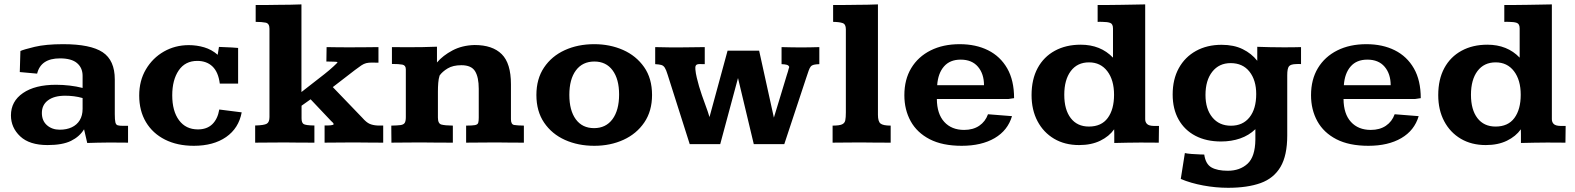

<svg xmlns="http://www.w3.org/2000/svg" viewBox="-20 -662 7311 891"><path d="M200.7 11.2Q116.7 11.2 73.7 -29.3Q30.8 -69.8 30.8 -126.5Q30.8 -191.9 86.7 -230.2Q142.6 -268.6 239.7 -268.6Q271.5 -268.6 303.2 -264.9Q335 -261.2 363.3 -253.9V-310.1Q363.3 -347.2 337.6 -369.1Q312 -391.1 258.3 -391.1Q169.4 -391.1 152.3 -320.3L71.8 -327.6L74.7 -425.3Q88.9 -432.1 140.6 -444.6Q192.4 -457 272.9 -457Q399.9 -457 456.3 -419.7Q512.7 -382.3 512.7 -293.5V-132.8Q512.7 -106 515.4 -94.5Q518.1 -83 526.1 -80.6Q534.2 -78.1 550.8 -78.1H574.2V0Q569.3 0 549.1 -0.2Q528.8 -0.5 507.3 -0.5Q485.8 -0.5 478 -0.5Q450.7 0 431.4 0.2Q412.1 0.5 384.8 1.5L370.1 -62Q349.1 -27.8 309.6 -8.3Q270 11.2 200.7 11.2ZM257.3 -60.1Q289.1 -60.1 313 -71.3Q336.9 -82.5 350.1 -104.2Q363.3 -126 363.3 -156.7V-207Q342.8 -212.9 322.8 -215.3Q302.7 -217.8 282.2 -217.8Q231.4 -217.8 202.9 -196.5Q174.3 -175.3 174.3 -137.7Q174.3 -101.6 198 -80.8Q221.7 -60.1 257.3 -60.1Z M879.4 14.6Q802.7 14.6 745.6 -14.2Q688.5 -43 657.2 -95.5Q626 -147.9 626 -218.8Q626 -287.6 657.2 -340.3Q688.5 -393.1 740.7 -422.9Q793 -452.6 856 -452.6Q892.6 -452.6 927.5 -442.4Q962.4 -432.1 990.2 -407.7L996.1 -444.3Q1008.3 -443.8 1023.9 -443.1Q1039.6 -442.4 1055.9 -441.7Q1072.3 -440.9 1085 -439.5V-273.9H1000Q993.2 -327.6 966.1 -353.5Q939 -379.4 895.5 -379.4Q839.4 -379.4 809.3 -335.2Q779.3 -291 779.3 -219.7Q779.3 -146.5 810.8 -104Q842.3 -61.5 898.4 -61.5Q940.4 -61.5 965.3 -85.7Q990.2 -109.9 997.6 -153.8L1101.6 -140.6Q1087.9 -66.9 1029.3 -26.1Q970.7 14.6 879.4 14.6Z M1164.1 0V-79.6Q1205.6 -80.6 1218 -87.9Q1230.5 -95.2 1230.5 -118.7Q1230.5 -119.1 1230.5 -141.8Q1230.5 -164.6 1230.5 -201.2Q1230.5 -237.8 1230.5 -281.2Q1230.5 -324.7 1230.5 -368.4Q1230.5 -412.1 1230.5 -448.5Q1230.5 -484.9 1230.5 -506.8Q1230.5 -528.8 1230.5 -528.8Q1230.5 -553.2 1212.9 -556.9Q1195.3 -560.5 1166.5 -560.5V-638.7Q1170.4 -638.7 1187 -638.7Q1203.6 -638.7 1223.6 -638.9Q1243.7 -639.2 1258.3 -639.4Q1272.9 -639.6 1272.9 -639.6Q1301.3 -639.6 1325.9 -640.1Q1350.6 -640.6 1378.9 -641.6V-234.9L1485.4 -317.9Q1508.3 -335.9 1527.3 -353.5Q1546.4 -371.1 1546.4 -373Q1546.4 -375 1535.9 -375.5Q1525.4 -376 1513.2 -376.2Q1501 -376.5 1494.6 -376.5L1495.6 -443.4Q1527.3 -442.9 1551.3 -442.6Q1575.2 -442.4 1597.2 -442.4Q1627.9 -442.4 1659.9 -442.6Q1691.9 -442.9 1736.3 -443.4V-371.1Q1736.3 -371.1 1722.7 -371.3Q1709 -371.6 1705.1 -371.6Q1689.9 -371.6 1679.2 -368.9Q1668.5 -366.2 1657 -358.6Q1645.5 -351.1 1627 -336.9L1524.4 -257.8L1661.6 -115.2Q1680.2 -93.8 1695.6 -87.2Q1710.9 -80.6 1731.4 -79.6Q1737.8 -79.6 1744.1 -79.6Q1750.5 -79.6 1758.3 -79.6V0Q1736.8 0 1708.3 -0.2Q1679.7 -0.5 1655.5 -0.7Q1631.3 -1 1623 -1Q1582.5 -1 1551 -0.5Q1519.5 0 1486.3 0V-79.6Q1493.2 -79.6 1503.2 -79.8Q1513.2 -80.1 1515.6 -80.6Q1528.3 -82 1528.3 -85.9Q1528.3 -88.9 1524.7 -92.8Q1521 -96.7 1515.6 -101.6L1421.4 -201.2L1379.4 -171.4V-112.8Q1379.4 -93.3 1388.4 -86.7Q1397.5 -80.1 1439 -79.6V0Q1410.2 0 1370.8 -0.2Q1331.5 -0.5 1295.4 -1Q1283.2 -1 1266.6 -0.7Q1250 -0.5 1231.7 -0.5Q1213.4 -0.5 1195.8 -0.2Q1178.2 0 1164.1 0Z M1796.4 0Q1796.4 -2 1796.4 -13.4Q1796.4 -24.9 1796.1 -39.6Q1795.9 -54.2 1795.9 -65.7Q1795.9 -77.1 1795.9 -79.1Q1823.7 -79.6 1838.4 -81.5Q1853 -83.5 1858.2 -91.8Q1863.3 -100.1 1863.3 -118.7V-340.3Q1863.3 -358.9 1847.4 -362.1Q1831.5 -365.2 1798.8 -365.2Q1798.8 -367.7 1798.8 -386Q1798.8 -404.3 1798.8 -422.6Q1798.8 -440.9 1798.8 -443.4Q1819.8 -443.4 1838.9 -443.1Q1857.9 -442.9 1875.5 -442.9Q1908.7 -442.9 1940.9 -443.4Q1973.1 -443.8 2007.8 -445.3V-372.1Q2035.2 -404.3 2079.8 -428Q2124.5 -451.7 2182.6 -453.1Q2265.6 -453.1 2308.3 -410.6Q2351.1 -368.2 2351.1 -271V-108.4Q2351.1 -84.5 2366.2 -82Q2381.3 -79.6 2411.1 -79.1V0Q2381.3 0 2352.5 -0.2Q2323.7 -0.5 2282.7 -1Q2244.6 -1 2210.4 -0.5Q2176.3 0 2143.1 0V-79.1Q2172.4 -79.1 2184.6 -81.5Q2196.8 -84 2199.2 -92Q2201.7 -100.1 2201.7 -116.2V-250Q2201.7 -303.7 2184.6 -331.5Q2167.5 -359.4 2121.1 -359.4Q2082 -359.4 2057.4 -344.5Q2032.7 -329.6 2020 -311.5Q2015.1 -295.9 2013.7 -277.1Q2012.2 -258.3 2012.2 -236.3V-116.2Q2012.2 -88.4 2028.3 -84Q2044.4 -79.6 2081.5 -79.1V0Q2045.9 0 2012.5 -0.2Q1979 -0.5 1931.2 -1Q1890.6 -1 1859.1 -0.5Q1827.6 0 1796.4 0Z M2737.8 14.6Q2662.6 14.6 2601.8 -12.7Q2541 -40 2505.1 -92.8Q2469.2 -145.5 2469.2 -221.2Q2469.2 -295.9 2504.6 -348.6Q2540 -401.4 2600.8 -429.2Q2661.6 -457 2737.8 -457Q2810.5 -457 2871.3 -430.2Q2932.1 -403.3 2969 -350.8Q3005.9 -298.3 3005.9 -221.2Q3005.9 -146.5 2970 -93.8Q2934.1 -41 2873.3 -13.2Q2812.5 14.6 2737.8 14.6ZM2736.8 -67.4Q2791.5 -67.4 2822.3 -108.9Q2853 -150.4 2853 -223.6Q2853 -294.9 2822.8 -335.7Q2792.5 -376.5 2738.3 -376.5Q2683.1 -376.5 2652.6 -335.4Q2622.1 -294.4 2622.1 -221.7Q2622.1 -149.4 2652.1 -108.4Q2682.1 -67.4 2736.8 -67.4Z M3180.7 6.8 3078.1 -315.9Q3071.3 -338.4 3064.9 -348.1Q3058.6 -357.9 3048.6 -360.6Q3038.6 -363.3 3020.5 -364.3V-443.4Q3027.8 -443.4 3047.4 -442.9Q3066.9 -442.4 3088.6 -442.1Q3110.4 -441.9 3124 -441.9Q3153.8 -441.9 3186.5 -442.6Q3219.2 -443.4 3250.5 -443.4Q3250.5 -441.4 3250.5 -429.9Q3250.5 -418.5 3250.5 -403.8Q3250.5 -389.2 3250.5 -377.7Q3250.5 -366.2 3250.5 -364.3Q3245.6 -364.3 3237.5 -364.5Q3229.5 -364.7 3227.1 -364.7Q3212.9 -364.7 3209.2 -358.2Q3205.6 -351.6 3207 -339.8Q3208.5 -321.8 3213.6 -301Q3218.8 -280.3 3224.1 -261.2Q3230 -240.7 3237.3 -220Q3244.6 -199.2 3251.5 -180.4Q3258.3 -161.6 3263.9 -145.8Q3269.5 -129.9 3272.5 -118.7L3356.4 -426.8H3502.9L3571.3 -116.2Q3571.3 -116.2 3575.9 -131.3Q3580.6 -146.5 3587.9 -170.7Q3595.2 -194.8 3603.5 -221.9Q3611.8 -249 3619.1 -273.4Q3626.5 -297.9 3631.3 -313.7Q3636.2 -329.6 3636.7 -330.6Q3638.2 -335.9 3639.4 -341.1Q3640.6 -346.2 3642.6 -351.1Q3640.1 -358.9 3631.1 -361.3Q3622.1 -363.8 3606.9 -364.3V-443.4Q3629.9 -442.9 3652.6 -442.4Q3675.3 -441.9 3698.2 -441.9Q3720.7 -441.9 3741.9 -442.4Q3763.2 -442.9 3782.2 -443.4V-364.3Q3766.1 -363.8 3756.8 -361.6Q3747.6 -359.4 3742.4 -353.3Q3737.3 -347.2 3732.7 -334.2Q3728 -321.3 3720.7 -298.8L3619.6 6.8H3478L3404.8 -299.8L3322.3 6.8Z M3843.8 0Q3843.8 -2 3843.8 -13.4Q3843.8 -24.9 3843.8 -39.6Q3843.8 -54.2 3843.8 -65.7Q3843.8 -77.1 3843.8 -79.1Q3874.5 -79.1 3887.2 -84.7Q3899.9 -90.3 3902.6 -103.5Q3905.3 -116.7 3905.3 -140.1V-526.4Q3905.3 -549.8 3890.4 -554.9Q3875.5 -560.1 3846.2 -560.5V-638.7Q3856.4 -638.7 3880.4 -638.7Q3904.3 -638.7 3926.8 -639.2Q3949.2 -639.6 3955.6 -639.6Q3980 -639.6 4004.2 -640.1Q4028.3 -640.6 4054.2 -641.6V-129.4Q4054.2 -98.6 4065.9 -88.9Q4077.6 -79.1 4113.3 -79.1V0Q4080.6 0 4047.9 -0.2Q4015.1 -0.5 3972.7 -1Q3933.6 -1 3903.8 -0.5Q3874 0 3843.8 0Z M4442.9 14.6Q4353.5 14.6 4294.4 -15.9Q4235.4 -46.4 4206.1 -99.6Q4176.8 -152.8 4176.8 -220.2Q4176.8 -293 4208.7 -345.9Q4240.7 -398.9 4298.6 -428Q4356.4 -457 4433.6 -457Q4508.8 -457 4565.4 -428.7Q4622.1 -400.4 4654.1 -344.7Q4686 -289.1 4686 -206.5L4659.7 -202.6H4327.6Q4328.1 -133.3 4362.1 -96.2Q4396 -59.1 4454.1 -59.1Q4495.6 -59.1 4524.2 -78.4Q4552.7 -97.7 4564.9 -131.8L4676.3 -123Q4656.7 -56.6 4595.7 -21Q4534.7 14.6 4442.9 14.6ZM4329.1 -266.6H4546.4Q4546.4 -319.3 4518.3 -352.3Q4490.2 -385.3 4438 -385.3Q4388.2 -385.3 4360.6 -353.5Q4333 -321.8 4329.1 -266.6Z M4987.8 11.2Q4921.4 11.2 4871.8 -18.1Q4822.3 -47.4 4794.7 -99.6Q4767.1 -151.9 4767.1 -220.7Q4767.1 -293.9 4795.4 -346.2Q4823.7 -398.4 4875.2 -426.5Q4926.8 -454.6 4995.1 -454.6Q5087.4 -454.6 5145 -394.5V-529.8Q5145 -550.8 5132.1 -555.7Q5119.1 -560.5 5096.2 -560.5Q5090.8 -561 5085.2 -560.8Q5079.6 -560.5 5073.7 -560.5V-638.7Q5100.1 -638.2 5125.7 -638.9Q5151.4 -639.6 5183.1 -639.6Q5212.9 -640.1 5240.2 -640.6Q5267.6 -641.1 5294.4 -641.6V-108.9Q5294.4 -95.2 5303 -86.7Q5311.5 -78.1 5334.5 -77.6Q5336.9 -77.6 5345.9 -77.6Q5355 -77.6 5358.4 -77.6L5357.4 0Q5337.9 0 5315.7 -0.2Q5293.5 -0.5 5273.4 -0.5Q5242.7 0 5212.2 0.2Q5181.6 0.5 5150.9 1.5Q5150.9 -3.4 5150.9 -15.4Q5150.9 -27.3 5150.9 -40.5Q5150.9 -53.7 5150.4 -62Q5127.4 -29.3 5085.9 -9Q5044.4 11.2 4987.8 11.2ZM5033.2 -74.7Q5091.3 -74.7 5120.6 -114.5Q5149.9 -154.3 5149.9 -222.2Q5149.9 -290.5 5118.7 -331.5Q5087.4 -372.6 5033.7 -372.6Q4979.5 -372.6 4949.2 -332.3Q4918.9 -292 4918.9 -222.2Q4918.9 -152.8 4949 -113.8Q4979 -74.7 5033.2 -74.7Z M5679.2 209.5Q5621.6 209.5 5563.7 198.7Q5505.9 188 5459.5 168.5L5478.5 48.3Q5488.3 50.8 5510 52.5Q5531.7 54.2 5550 54.7Q5568.4 55.2 5568.4 55.2Q5574.7 99.6 5602.1 115Q5629.4 130.4 5677.7 130.4Q5733.9 130.4 5769.3 97.9Q5804.7 65.4 5805.7 -13.7Q5805.7 -14.6 5805.7 -21.7Q5805.7 -28.8 5805.7 -37.8Q5805.7 -46.9 5805.7 -54.2Q5805.7 -61.5 5805.7 -62.5Q5775.9 -33.7 5735.1 -19.5Q5694.3 -5.4 5646.5 -5.4Q5578.1 -5.4 5527.6 -31.7Q5477.1 -58.1 5449.5 -107.2Q5421.9 -156.2 5421.9 -223.6Q5421.9 -293.9 5450.4 -345.7Q5479 -397.5 5530.3 -425.8Q5581.5 -454.1 5648.9 -454.1Q5706.1 -454.1 5747.1 -433.8Q5788.1 -413.6 5814.5 -379.9V-444.8Q5844.2 -443.8 5874 -443.1Q5903.8 -442.4 5935.1 -442.4Q5960.9 -442.4 5979.7 -442.6Q5998.5 -442.9 6017.6 -443.4V-364.7Q6009.8 -364.7 6005.4 -365Q6001 -365.2 5996.1 -364.7Q5969.2 -364.3 5961.4 -354Q5953.6 -343.8 5953.6 -313V-33.7Q5953.6 59.6 5922.4 112.5Q5891.1 165.5 5830.1 187.5Q5769 209.5 5679.2 209.5ZM5692.4 -78.6Q5747.6 -78.6 5778.6 -117.7Q5809.6 -156.7 5809.6 -225.6Q5809.6 -290 5778.3 -329.6Q5747.1 -369.1 5690.9 -369.1Q5637.2 -369.1 5605.7 -329.1Q5574.2 -289.1 5574.2 -221.2Q5574.2 -156.2 5606 -117.4Q5637.7 -78.6 5692.4 -78.6Z M6330.1 14.6Q6240.7 14.6 6181.6 -15.9Q6122.6 -46.4 6093.3 -99.6Q6064 -152.8 6064 -220.2Q6064 -293 6095.9 -345.9Q6127.9 -398.9 6185.8 -428Q6243.7 -457 6320.8 -457Q6396 -457 6452.6 -428.7Q6509.3 -400.4 6541.3 -344.7Q6573.2 -289.1 6573.2 -206.5L6546.9 -202.6H6214.8Q6215.3 -133.3 6249.3 -96.2Q6283.2 -59.1 6341.3 -59.1Q6382.8 -59.1 6411.4 -78.4Q6439.9 -97.7 6452.1 -131.8L6563.5 -123Q6543.9 -56.6 6482.9 -21Q6421.9 14.6 6330.1 14.6ZM6216.3 -266.6H6433.6Q6433.6 -319.3 6405.5 -352.3Q6377.4 -385.3 6325.2 -385.3Q6275.4 -385.3 6247.8 -353.5Q6220.2 -321.8 6216.3 -266.6Z M6875 11.2Q6808.6 11.2 6759 -18.1Q6709.5 -47.4 6681.9 -99.6Q6654.3 -151.9 6654.3 -220.7Q6654.3 -293.9 6682.6 -346.2Q6710.9 -398.4 6762.5 -426.5Q6814 -454.6 6882.3 -454.6Q6974.6 -454.6 7032.2 -394.5V-529.8Q7032.2 -550.8 7019.3 -555.7Q7006.3 -560.5 6983.4 -560.5Q6978 -561 6972.4 -560.8Q6966.8 -560.5 6960.9 -560.5V-638.7Q6987.3 -638.2 7012.9 -638.9Q7038.6 -639.6 7070.3 -639.6Q7100.1 -640.1 7127.4 -640.6Q7154.8 -641.1 7181.6 -641.6V-108.9Q7181.6 -95.2 7190.2 -86.7Q7198.7 -78.1 7221.7 -77.6Q7224.1 -77.6 7233.2 -77.6Q7242.2 -77.6 7245.6 -77.6L7244.6 0Q7225.1 0 7202.9 -0.2Q7180.7 -0.5 7160.6 -0.5Q7129.9 0 7099.4 0.2Q7068.8 0.5 7038.1 1.5Q7038.1 -3.4 7038.1 -15.4Q7038.1 -27.3 7038.1 -40.5Q7038.1 -53.7 7037.6 -62Q7014.6 -29.3 6973.1 -9Q6931.6 11.2 6875 11.2ZM6920.4 -74.7Q6978.5 -74.7 7007.8 -114.5Q7037.1 -154.3 7037.1 -222.2Q7037.1 -290.5 7005.9 -331.5Q6974.6 -372.6 6920.9 -372.6Q6866.7 -372.6 6836.4 -332.3Q6806.2 -292 6806.2 -222.2Q6806.2 -152.8 6836.2 -113.8Q6866.2 -74.7 6920.4 -74.7Z"/></svg>

Font: Kameron
Style: Regular
Weight: 400
Designer: Vernon Adams
Foundry: Vernon Adams
Version: Version 1.100